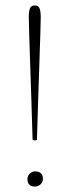

<svg xmlns="http://www.w3.org/2000/svg" viewBox="-20 -675 255 707"><path d="M108 -158Q104 -158 100 -160Q98 -234 95.5 -307Q93 -380 91 -442.5Q89 -505 87.5 -549.5Q86 -594 86 -612Q86 -634 90.5 -644.5Q95 -655 108 -655Q121 -655 125.5 -644.5Q130 -634 130 -612Q130 -594 128.5 -549.5Q127 -505 125 -442.5Q123 -380 120.5 -307Q118 -234 116 -160Q112 -158 108 -158ZM109 12Q81 12 81 -16Q81 -28 90 -36Q99 -44 109 -44Q138 -44 138 -16Q138 -4 129 4Q120 12 109 12Z"/></svg>

Font: Petrona Thin
Style: Regular
Weight: 100
Designer: Ringo R. Seeber
Foundry: Ringo R. Seeber
Version: Version 2.001; ttfautohint (v1.8.3)